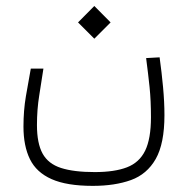

<svg xmlns="http://www.w3.org/2000/svg" viewBox="-20 -455 626 639"><path d="M288.6 163.6Q202.1 163.6 151.6 141.1Q101.1 118.7 79.6 74.7Q58.1 30.8 58.1 -33.7Q58.1 -87.4 66.2 -134.8Q74.2 -182.1 82.5 -226.6H124.5Q118.2 -184.1 110.6 -137.5Q103 -90.8 103 -38.6Q103 22 121.8 56.2Q140.6 90.3 183.1 104Q225.6 117.7 295.4 117.7Q361.3 117.7 402.6 101.8Q443.8 85.9 463.1 46.4Q482.4 6.8 482.4 -64.9Q482.4 -120.1 477.8 -165Q473.1 -210 466.3 -261.7L511.2 -264.2Q518.1 -214.4 522.7 -164.8Q527.3 -115.2 527.3 -71.8Q527.3 22.9 498.3 74Q469.2 125 415.8 144.3Q362.3 163.6 288.6 163.6ZM293.9 -326.2 239.7 -380.4 293.9 -435.1 348.1 -380.4Z"/></svg>

Font: Cascadia Mono NF ExtraLight
Style: Regular
Weight: 200
Monospace: yes
Designer: Aaron Bell
Foundry: Saja Typeworks
Version: Version 2404.023; ttfautohint (v1.8.4)